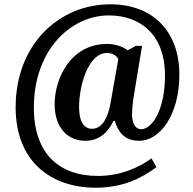

<svg xmlns="http://www.w3.org/2000/svg" viewBox="-20 -734 899 896"><path d="M426 142C555 142 641 97 710 46L687 5C629 47 544 87 436 87C263 87 138 -10 138 -232C138 -499 309 -662 488 -662C640 -662 750 -567 750 -383C750 -217 688 -131 639 -131C620 -131 596 -146 596 -202C596 -217 599 -251 602 -272L643 -520H614L575 -499C559 -514 520 -529 480 -529C311 -529 235 -370 235 -248C235 -134 299 -77 378 -77C445 -77 484 -118 510 -170H516C536 -102 575 -77 630 -77C724 -77 817 -194 817 -386C817 -588 693 -714 494 -714C260 -714 53 -531 53 -233C53 24 223 142 426 142ZM409 -133C374 -133 349 -164 349 -235C349 -327 388 -487 481 -487C501 -487 524 -476 532 -458L495 -248C484 -192 461 -133 409 -133Z"/></svg>

Font: Noto Serif Hebrew SemiCondensed
Style: Bold
Weight: 700
Width: 4
Designer: Monotype Design Team
Foundry: Monotype Imaging Inc.
Version: Version 2.004